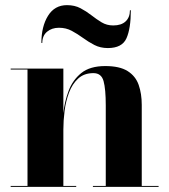

<svg xmlns="http://www.w3.org/2000/svg" viewBox="-20 -727 658 747"><path d="M209.5 -619Q181.5 -619 163 -603.5Q144.5 -588 144.5 -560H141Q141 -624 166.8 -665.5Q192.5 -707 240.5 -707Q270.5 -707 293.2 -695Q316 -683 335.8 -667.5Q355.5 -652 375.5 -640Q395.5 -628 420.5 -628Q452 -628 468.8 -643.8Q485.5 -659.5 485.5 -687H489Q489 -616 472 -578Q455 -540 399.5 -540Q370.5 -540 347.2 -552Q324 -564 302.8 -579.5Q281.5 -595 259.2 -607Q237 -619 209.5 -619ZM21.5 -3.5H87V-456.5H21.5V-460H226.5V-287Q231 -331 246.8 -373.2Q262.5 -415.5 296.2 -442.8Q330 -470 389.5 -470Q445.5 -470 476.5 -450.5Q507.5 -431 519.5 -396.8Q531.5 -362.5 531.5 -319V-3.5H597V0H341.5V-3.5H391.5V-317Q391.5 -380 383 -411.2Q374.5 -442.5 343.5 -442.5Q307 -442.5 284 -421.2Q261 -400 248.5 -366.5Q236 -333 231.2 -295Q226.5 -257 226.5 -223V-3.5H276.5V0H21.5Z"/></svg>

Font: Bodoni* 48pt
Style: Bold
Weight: 700
Version: Version 2.3